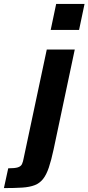

<svg xmlns="http://www.w3.org/2000/svg" viewBox="-126 -763 452 981"><path d="M133 -610 161 -743H306L278 -610ZM-106 198 -84 97Q-50 97 -34.5 92Q-19 87 -13.5 75Q-8 63 -5 45L113 -510H256L148 0Q136 56 123.5 93Q111 130 94 151.5Q77 173 51.5 183Q26 193 -12.5 195.5Q-51 198 -106 198Z"/></svg>

Font: Saira SemiCondensed
Style: Bold Italic
Weight: 700
Width: 4
Italic angle: -12°
Designer: Hector Gatti with collaboration of the Omnibus-Type team
Foundry: Omnibus-Type
Version: Version 1.101